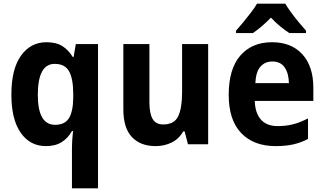

<svg xmlns="http://www.w3.org/2000/svg" viewBox="-20 -786 1766 1046"><path d="M372 17Q372 -19 378 -72H372Q351 -34 316.5 -12Q282 10 230 10Q144 10 93 -62.5Q42 -135 42 -271Q42 -410 94.5 -483Q147 -556 233 -556Q286 -556 319.5 -535Q353 -514 376 -476H381L393 -546H514V240H372ZM280 -106Q333 -106 355.5 -142Q378 -178 379 -253V-274Q379 -356 356.5 -397Q334 -438 278 -438Q186 -438 186 -269Q186 -106 280 -106Z M1114 -546V0H1004L986 -70H978Q955 -29 915 -9.5Q875 10 828 10Q745 10 698.5 -39.5Q652 -89 652 -190V-546H794V-228Q794 -168 811.5 -138Q829 -108 869 -108Q930 -108 951 -153Q972 -198 972 -282V-546Z M1462 -556Q1567 -556 1627 -490.5Q1687 -425 1687 -308V-236H1368Q1370 -170 1401.5 -134.5Q1433 -99 1493 -99Q1538 -99 1577 -109Q1616 -119 1658 -141V-29Q1620 -9 1578.5 0.5Q1537 10 1482 10Q1362 10 1294 -61Q1226 -132 1226 -269Q1226 -411 1289.5 -483.5Q1353 -556 1462 -556ZM1463 -451Q1424 -451 1399 -423Q1374 -395 1371 -333H1554Q1553 -386 1531 -418.5Q1509 -451 1463 -451ZM1534 -766Q1547 -744 1566.5 -717.5Q1586 -691 1607.5 -665Q1629 -639 1647 -619V-606H1556Q1533 -621 1506.5 -642.5Q1480 -664 1456 -690Q1431 -664 1405.5 -642.5Q1380 -621 1358 -606H1266V-619Q1283 -638 1305 -664.5Q1327 -691 1347.5 -718Q1368 -745 1380 -766Z"/></svg>

Font: Noto Sans SemiCondensed
Style: Bold
Weight: 700
Width: 4
Designer: Monotype Design Team
Foundry: Monotype Imaging Inc.
Version: Version 2.013; ttfautohint (v1.8.4.7-5d5b)